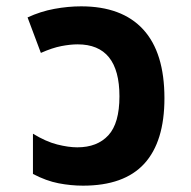

<svg xmlns="http://www.w3.org/2000/svg" viewBox="-20 -576 603 606"><path d="M242 10Q204 10 165 2.5Q126 -5 84 -27V-154Q125 -129 160.5 -120Q196 -111 224 -111Q287 -111 322 -149Q357 -187 357 -272Q357 -436 225 -436Q202 -436 173.5 -430.5Q145 -425 109 -409L67 -521Q108 -540 151.5 -548Q195 -556 236 -556Q365 -556 432 -483Q499 -410 499 -266Q499 -129 435.5 -59.5Q372 10 242 10Z"/></svg>

Font: Noto Sans Mono SemiCondensed
Style: Bold
Weight: 700
Width: 4
Designer: Monotype Design Team
Foundry: Monotype Imaging Inc.
Version: Version 2.014